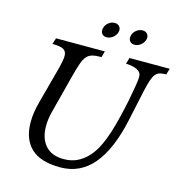

<svg xmlns="http://www.w3.org/2000/svg" viewBox="-135 -1081 1145 1212"><g transform="rotate(15 437.5 -475.0)"><path d="M200 -599Q205 -619 209 -640.5Q213 -662 213 -676Q213 -706 192 -718Q171 -730 119 -730L132 -770H451L440 -730Q404 -730 382 -724.5Q360 -719 344.5 -702Q329 -685 317.5 -652Q306 -619 292 -565L227 -314Q214 -263 214 -220Q214 -139 255 -92.5Q296 -46 375 -46Q424 -46 462.5 -64.5Q501 -83 531 -115.5Q561 -148 583 -192.5Q605 -237 622 -290Q637 -338 651.5 -397Q666 -456 677 -511Q688 -566 695 -609.5Q702 -653 702 -670Q702 -700 675 -714Q648 -728 600 -730L612 -770H875L863 -730Q838 -730 821.5 -725.5Q805 -721 793 -706Q781 -691 772 -664Q763 -637 753 -592L710 -392Q667 -192 582.5 -91Q498 10 367 10Q238 10 176 -49Q114 -108 114 -219Q114 -251 119 -283.5Q124 -316 134 -353ZM402 -910Q407 -931 425.5 -945.5Q444 -960 465 -960Q483 -960 494 -949.5Q505 -939 505 -923Q505 -910 499 -898.5Q493 -887 483.5 -878Q474 -869 462 -864Q450 -859 438 -859Q421 -859 410.5 -869Q400 -879 400 -895Q400 -904 402 -910ZM584 -910Q589 -931 607.5 -945.5Q626 -960 648 -960Q665 -960 676 -949.5Q687 -939 687 -923Q687 -910 681 -898.5Q675 -887 665.5 -878Q656 -869 644.5 -864Q633 -859 621 -859Q603 -859 592.5 -869Q582 -879 582 -895Q582 -904 584 -910Z"/></g></svg>

Font: SVN-Libre Baskerville
Style: Italic
Weight: 400
Italic angle: -14°
Designer: Pablo Impallari, Rodrigo Fuenzalida
Foundry: Pablo Impallari, Rodrigo Fuenzalida
Version: Version 1.000; ttfautohint (v1.8.4)